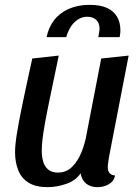

<svg xmlns="http://www.w3.org/2000/svg" viewBox="-20 -751 569 791"><path d="M176 20Q127 20 97.5 1.5Q68 -17 55 -50Q42 -83 42 -124Q42 -153 49.5 -200Q57 -247 72.5 -322Q88 -397 113 -510L222 -522Q201 -420 187 -353.5Q173 -287 165.5 -245Q158 -203 155 -176.5Q152 -150 152 -129Q152 -107 157.5 -86.5Q163 -66 178 -53Q193 -40 218 -40Q254 -40 278 -64.5Q302 -89 316.5 -126Q331 -163 337 -200L397 -510L510 -522L429 -104Q428 -95 426 -83Q424 -71 424 -62Q424 -47 431.5 -38Q439 -29 454 -28Q451 -11 439.5 -0.5Q428 10 413 15Q398 20 381 20Q353 20 335 5.5Q317 -9 312 -37Q292 -7 253 6.5Q214 20 176 20ZM172 -598Q180 -638 203 -668Q226 -698 263.5 -714.5Q301 -731 349 -731Q393 -731 420.5 -718.5Q448 -706 462 -682.5Q476 -659 476 -626Q476 -613 473 -598H385Q387 -610 388.5 -618Q390 -626 390 -633Q390 -657 376 -669.5Q362 -682 339 -682Q317 -682 298.5 -669Q280 -656 269 -636.5Q258 -617 253 -598Z"/></svg>

Font: Sansita Swashed Light
Style: Regular
Weight: 400
Version: Version 1.003